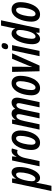

<svg xmlns="http://www.w3.org/2000/svg" viewBox="1304 -2158 1035 3790"><g transform="rotate(-90 1822.0 -262.5)"><path d="M-53 235 111 -542H196L189 -466H192Q245 -552 314 -552Q365 -552 393 -513.5Q421 -475 421 -396Q421 -350 412.5 -295Q404 -240 386.5 -186.5Q369 -133 343 -88.5Q317 -44 282 -17Q247 10 204 10Q170 10 146 -9.5Q122 -29 112 -63H109Q105 -37 101 -12Q97 13 93 31L50 235ZM188 -81Q211 -81 230.5 -102Q250 -123 265.5 -157Q281 -191 292 -231.5Q303 -272 308.5 -312.5Q314 -353 314 -386Q314 -463 273 -463Q247 -463 226.5 -440.5Q206 -418 190 -381.5Q174 -345 163 -303Q152 -261 146 -221.5Q140 -182 140 -153Q140 -81 188 -81Z M435 0 550 -542H631L622 -456H626Q650 -505 678.5 -528.5Q707 -552 747 -552Q766 -552 787 -545L756 -433Q737 -441 716 -441Q683 -441 659.5 -416.5Q636 -392 620.5 -355Q605 -318 597 -279L538 0Z M899 10Q832 10 794.5 -34.5Q757 -79 757 -161Q757 -203 765 -255Q773 -307 790.5 -359Q808 -411 836.5 -454.5Q865 -498 905.5 -525Q946 -552 1000 -552Q1067 -552 1104.5 -506Q1142 -460 1142 -379Q1142 -330 1133 -276.5Q1124 -223 1105 -172Q1086 -121 1057.5 -80Q1029 -39 989.5 -14.5Q950 10 899 10ZM911 -79Q935 -79 954.5 -99.5Q974 -120 989 -153.5Q1004 -187 1014.5 -227Q1025 -267 1030.5 -307Q1036 -347 1036 -380Q1036 -420 1024 -441.5Q1012 -463 986 -463Q961 -463 941 -441.5Q921 -420 906 -385Q891 -350 881 -309Q871 -268 866 -229Q861 -190 861 -160Q861 -79 911 -79Z M1159 0 1275 -542H1359L1351 -474H1354Q1376 -511 1406.5 -531.5Q1437 -552 1473 -552Q1551 -552 1569 -483H1572Q1595 -515 1625.5 -533.5Q1656 -552 1693 -552Q1739 -552 1764.5 -524Q1790 -496 1790 -443Q1790 -427 1787 -407.5Q1784 -388 1780 -368L1702 0H1599L1671 -343Q1675 -362 1678 -380Q1681 -398 1681 -410Q1681 -457 1644 -457Q1619 -457 1601.5 -437.5Q1584 -418 1572.5 -389Q1561 -360 1555 -330L1485 0H1381L1455 -348Q1459 -366 1461 -382.5Q1463 -399 1463 -411Q1463 -457 1427 -457Q1398 -457 1378.5 -433Q1359 -409 1346.5 -371Q1334 -333 1326 -292L1264 0Z M1978 10Q1911 10 1873.5 -34.5Q1836 -79 1836 -161Q1836 -203 1844 -255Q1852 -307 1869.5 -359Q1887 -411 1915.5 -454.5Q1944 -498 1984.5 -525Q2025 -552 2079 -552Q2146 -552 2183.5 -506Q2221 -460 2221 -379Q2221 -330 2212 -276.5Q2203 -223 2184 -172Q2165 -121 2136.5 -80Q2108 -39 2068.5 -14.5Q2029 10 1978 10ZM1990 -79Q2014 -79 2033.5 -99.5Q2053 -120 2068 -153.5Q2083 -187 2093.5 -227Q2104 -267 2109.5 -307Q2115 -347 2115 -380Q2115 -420 2103 -441.5Q2091 -463 2065 -463Q2040 -463 2020 -441.5Q2000 -420 1985 -385Q1970 -350 1960 -309Q1950 -268 1945 -229Q1940 -190 1940 -160Q1940 -79 1990 -79Z M2311 0 2298 -542H2401L2399 -270Q2399 -246 2398 -210Q2397 -174 2394 -152H2398Q2405 -174 2413 -194.5Q2421 -215 2429 -235L2557 -542H2665L2423 0Z M2796 -620Q2746 -620 2746 -666Q2746 -696 2763.5 -722.5Q2781 -749 2817 -749Q2867 -749 2867 -704Q2867 -669 2847.5 -644.5Q2828 -620 2796 -620ZM2609 0 2724 -542H2827L2713 0Z M2952 10Q2901 10 2873 -30.5Q2845 -71 2845 -145Q2845 -188 2853 -241.5Q2861 -295 2878 -349.5Q2895 -404 2920 -450Q2945 -496 2979.5 -524Q3014 -552 3057 -552Q3091 -552 3117 -534Q3143 -516 3154 -482H3157Q3161 -508 3165 -532.5Q3169 -557 3173 -576L3213 -760H3317L3155 0H3071L3074 -68H3071Q3043 -31 3016 -10.5Q2989 10 2952 10ZM2994 -79Q3021 -79 3042.5 -102.5Q3064 -126 3079.5 -163.5Q3095 -201 3105.5 -243.5Q3116 -286 3121 -325Q3126 -364 3126 -390Q3126 -460 3079 -460Q3054 -460 3034 -438Q3014 -416 2998.5 -380Q2983 -344 2973 -302.5Q2963 -261 2957.5 -222Q2952 -183 2952 -155Q2952 -79 2994 -79Z M3432 10Q3365 10 3327.5 -34.5Q3290 -79 3290 -161Q3290 -203 3298 -255Q3306 -307 3323.5 -359Q3341 -411 3369.5 -454.5Q3398 -498 3438.5 -525Q3479 -552 3533 -552Q3600 -552 3637.5 -506Q3675 -460 3675 -379Q3675 -330 3666 -276.5Q3657 -223 3638 -172Q3619 -121 3590.5 -80Q3562 -39 3522.5 -14.5Q3483 10 3432 10ZM3444 -79Q3468 -79 3487.5 -99.5Q3507 -120 3522 -153.5Q3537 -187 3547.5 -227Q3558 -267 3563.5 -307Q3569 -347 3569 -380Q3569 -420 3557 -441.5Q3545 -463 3519 -463Q3494 -463 3474 -441.5Q3454 -420 3439 -385Q3424 -350 3414 -309Q3404 -268 3399 -229Q3394 -190 3394 -160Q3394 -79 3444 -79Z"/></g></svg>

Font: Noto Sans ExtraCondensed SemiBold
Style: Italic
Weight: 600
Width: 2
Italic angle: -12°
Designer: Monotype Design Team
Foundry: Monotype Imaging Inc.
Version: Version 2.013; ttfautohint (v1.8.4.7-5d5b)